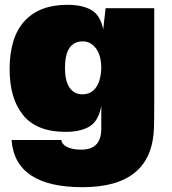

<svg xmlns="http://www.w3.org/2000/svg" viewBox="-20 -574 715 798"><path d="M621 -146Q621 -72 620 -43Q612 204 323 204Q43 204 28 8H235Q237 26 259 37Q281 48 318 48Q401 48 401 -39V-135Q391 -74 354.5 -50Q318 -26 252 -26Q133 -26 76.5 -95Q20 -164 20 -286Q20 -419 82 -486.5Q144 -554 260 -554Q322 -554 359.5 -532.5Q397 -511 409 -452L419 -540H621ZM250 -291Q250 -238 269 -210Q288 -182 322 -182Q360 -182 380 -212Q400 -242 401 -294Q400 -345 378.5 -373.5Q357 -402 324 -402Q250 -402 250 -291Z"/></svg>

Font: Nacelle Black
Style: Regular
Weight: 900
Designer: Sora Sagano
Foundry: Sora Sagano
Version: Version 1.000;FEAKit 1.0